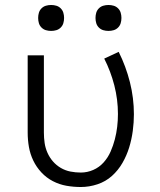

<svg xmlns="http://www.w3.org/2000/svg" viewBox="-20 -742 640 770"><path d="M304 8Q275 8 246.5 3Q218 -2 192 -15.5Q166 -29 146 -50.5Q126 -72 113.5 -98Q101 -124 96 -152.5Q91 -181 91 -210V-520H156V-210Q156 -189 159 -168.5Q162 -148 170.5 -129Q179 -110 192.5 -94.5Q206 -79 224 -68.5Q242 -58 262.5 -54Q283 -50 304 -50Q330 -50 354 -60.5Q378 -71 395.5 -90.5Q413 -110 423.5 -134Q434 -158 440.5 -183Q447 -208 450 -233.5Q453 -259 453 -285Q453 -343 438.5 -399.5Q424 -456 398 -507L456 -534Q485 -476 501 -412.5Q517 -349 517 -284Q517 -251 512.5 -217Q508 -183 498 -150.5Q488 -118 471 -88.5Q454 -59 429 -36.5Q404 -14 371 -3Q338 8 304 8ZM415 -618Q404 -618 394 -621Q384 -624 376.5 -631.5Q369 -639 366 -649Q363 -659 363 -670Q363 -681 366 -691Q369 -701 376.5 -708.5Q384 -716 394 -719Q404 -722 415 -722Q426 -722 436 -719Q446 -716 453.5 -708.5Q461 -701 464 -691Q467 -681 467 -670Q467 -659 464 -649Q461 -639 453.5 -631.5Q446 -624 436 -621Q426 -618 415 -618ZM185 -618Q174 -618 164 -621Q154 -624 146.5 -631.5Q139 -639 136 -649Q133 -659 133 -670Q133 -681 136 -691Q139 -701 146.5 -708.5Q154 -716 164 -719Q174 -722 185 -722Q196 -722 206 -719Q216 -716 223.5 -708.5Q231 -701 234 -691Q237 -681 237 -670Q237 -659 234 -649Q231 -639 223.5 -631.5Q216 -624 206 -621Q196 -618 185 -618Z"/></svg>

Font: Iosevka Light Extended
Style: Regular
Weight: 300
Width: 7
Monospace: yes
Designer: Belleve Invis
Foundry: Belleve Invis
Version: Version 32.5.0; ttfautohint (v1.8.4)